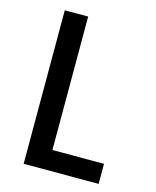

<svg xmlns="http://www.w3.org/2000/svg" viewBox="-111 -812 722 888"><g transform="rotate(15 250.0 -367.5)"><path d="M88 0V-735H200V-96H447V0Z"/></g></svg>

Font: Iosevka Curly
Style: Bold
Weight: 700
Monospace: yes
Designer: Belleve Invis
Foundry: Belleve Invis
Version: Version 22.1.2; ttfautohint (v1.8.4)